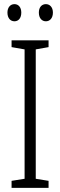

<svg xmlns="http://www.w3.org/2000/svg" viewBox="-20 -909 291 929"><path d="M16 -848C16 -822 30 -806 50 -806C69 -806 83 -821 83 -848C83 -874 69 -889 50 -889C30 -889 16 -873 16 -848ZM168 -848C168 -822 182 -806 202 -806C221 -806 236 -821 236 -848C236 -874 221 -889 202 -889C182 -889 168 -874 168 -848ZM215 0V-34L153 -44V-670L215 -681V-714H36V-681L99 -670V-44L36 -34V0Z"/></svg>

Font: Noto Sans Kannada ExtraCondensed Light
Style: Regular
Weight: 300
Width: 2
Designer: Jelle Bosma - Monotype Design Team
Foundry: Monotype Imaging Inc.
Version: Version 2.005